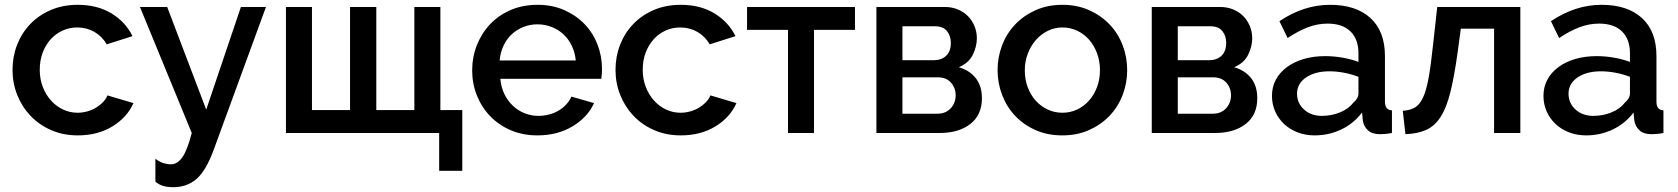

<svg xmlns="http://www.w3.org/2000/svg" viewBox="-20 -552 6964 797"><path d="M32 -262Q32 -317 51 -366Q70 -415 105.5 -452Q141 -489 191 -510.5Q241 -532 303 -532Q384 -532 442.5 -496.5Q501 -461 530 -402L423 -368Q404 -401 372 -419.5Q340 -438 301 -438Q268 -438 239.5 -425Q211 -412 190 -388.5Q169 -365 157 -333Q145 -301 145 -262Q145 -224 157.5 -191.5Q170 -159 191.5 -135Q213 -111 241.5 -97.5Q270 -84 302 -84Q322 -84 342 -89.5Q362 -95 378.5 -105Q395 -115 407.5 -128Q420 -141 426 -156L534 -124Q508 -65 447 -27.5Q386 10 303 10Q242 10 192 -12Q142 -34 106.5 -71.5Q71 -109 51.5 -158Q32 -207 32 -262Z M625 107Q642 120 658 125Q674 130 690 130Q716 130 736.5 101.5Q757 73 776 0L561 -523H674L836 -97L980 -523H1084L867 70Q835 157 795.5 191Q756 225 700 225Q676 225 658 220Q640 215 625 202Z M1167 -523H1275V-95H1433V-523H1542V-95H1700V-523H1808V-95H1899V157H1803V0H1167Z M2211 10Q2150 10 2100 -11.5Q2050 -33 2014.5 -70Q1979 -107 1959.5 -156Q1940 -205 1940 -260Q1940 -315 1959.5 -364.5Q1979 -414 2014.5 -451.5Q2050 -489 2100 -510.5Q2150 -532 2212 -532Q2273 -532 2322.5 -510Q2372 -488 2407 -451.5Q2442 -415 2460.5 -366.5Q2479 -318 2479 -265Q2479 -253 2478 -242.5Q2477 -232 2476 -225H2057Q2060 -190 2073.5 -162Q2087 -134 2108.5 -113.5Q2130 -93 2157.5 -82Q2185 -71 2215 -71Q2237 -71 2258.5 -76.5Q2280 -82 2298 -92.5Q2316 -103 2330 -118Q2344 -133 2352 -151L2446 -124Q2419 -65 2356.5 -27.5Q2294 10 2211 10ZM2370 -301Q2367 -334 2353.5 -362Q2340 -390 2319 -409.5Q2298 -429 2270 -440Q2242 -451 2211 -451Q2180 -451 2152.5 -440Q2125 -429 2104 -409.5Q2083 -390 2070 -362Q2057 -334 2054 -301Z M2535 -262Q2535 -317 2554 -366Q2573 -415 2608.5 -452Q2644 -489 2694 -510.5Q2744 -532 2806 -532Q2887 -532 2945.5 -496.5Q3004 -461 3033 -402L2926 -368Q2907 -401 2875 -419.5Q2843 -438 2804 -438Q2771 -438 2742.5 -425Q2714 -412 2693 -388.5Q2672 -365 2660 -333Q2648 -301 2648 -262Q2648 -224 2660.5 -191.5Q2673 -159 2694.5 -135Q2716 -111 2744.5 -97.5Q2773 -84 2805 -84Q2825 -84 2845 -89.5Q2865 -95 2881.5 -105Q2898 -115 2910.5 -128Q2923 -141 2929 -156L3037 -124Q3011 -65 2950 -27.5Q2889 10 2806 10Q2745 10 2695 -12Q2645 -34 2609.5 -71.5Q2574 -109 2554.5 -158Q2535 -207 2535 -262Z M3359 0H3251V-428H3081V-523H3529V-428H3359Z M3903 -523Q3931 -523 3955.5 -513Q3980 -503 3997.5 -485.5Q4015 -468 4025 -444Q4035 -420 4035 -393Q4035 -359 4018 -324.5Q4001 -290 3960 -273Q4005 -260 4030.5 -227.5Q4056 -195 4056 -144Q4056 -75 4008 -37.5Q3960 0 3881 0H3618V-523ZM3855 -302Q3888 -302 3907.5 -320.5Q3927 -339 3927 -374Q3927 -403 3911 -423Q3895 -443 3860 -443H3726V-302ZM3871 -80Q3906 -80 3926.5 -102.5Q3947 -125 3947 -156Q3947 -187 3927.5 -209Q3908 -231 3873 -231H3726V-80Z M4390 10Q4328 10 4278.5 -12Q4229 -34 4194 -71Q4159 -108 4140 -157.5Q4121 -207 4121 -261Q4121 -315 4140 -364.5Q4159 -414 4194.5 -451Q4230 -488 4279.5 -510Q4329 -532 4390 -532Q4451 -532 4500.5 -510Q4550 -488 4585.5 -451Q4621 -414 4640 -364.5Q4659 -315 4659 -261Q4659 -207 4640 -157.5Q4621 -108 4585.5 -71Q4550 -34 4500.5 -12Q4451 10 4390 10ZM4234 -260Q4234 -222 4246 -190Q4258 -158 4279 -134.5Q4300 -111 4328.5 -97.5Q4357 -84 4390 -84Q4423 -84 4451.5 -97.5Q4480 -111 4501 -135Q4522 -159 4534 -191Q4546 -223 4546 -261Q4546 -298 4534 -330.5Q4522 -363 4501 -387Q4480 -411 4451.5 -424.5Q4423 -438 4390 -438Q4358 -438 4329.5 -424Q4301 -410 4280 -386Q4259 -362 4246.5 -329.5Q4234 -297 4234 -260Z M5046 -523Q5074 -523 5098.5 -513Q5123 -503 5140.5 -485.5Q5158 -468 5168 -444Q5178 -420 5178 -393Q5178 -359 5161 -324.5Q5144 -290 5103 -273Q5148 -260 5173.5 -227.5Q5199 -195 5199 -144Q5199 -75 5151 -37.5Q5103 0 5024 0H4761V-523ZM4998 -302Q5031 -302 5050.5 -320.5Q5070 -339 5070 -374Q5070 -403 5054 -423Q5038 -443 5003 -443H4869V-302ZM5014 -80Q5049 -80 5069.5 -102.5Q5090 -125 5090 -156Q5090 -187 5070.5 -209Q5051 -231 5016 -231H4869V-80Z M5437 10Q5399 10 5366.5 -2.5Q5334 -15 5310.5 -37Q5287 -59 5273.5 -89Q5260 -119 5260 -154Q5260 -191 5276 -221Q5292 -251 5321.5 -273Q5351 -295 5391.5 -307Q5432 -319 5481 -319Q5518 -319 5554 -312.5Q5590 -306 5619 -295V-331Q5619 -389 5586 -421.5Q5553 -454 5491 -454Q5449 -454 5408.5 -438.5Q5368 -423 5325 -394L5291 -464Q5392 -532 5501 -532Q5609 -532 5669 -477Q5729 -422 5729 -319V-130Q5729 -95 5758 -94V0Q5742 3 5730.5 4Q5719 5 5708 5Q5676 5 5658.5 -11Q5641 -27 5637 -52L5634 -85Q5599 -39 5547.5 -14.5Q5496 10 5437 10ZM5467 -71Q5507 -71 5542.5 -85.5Q5578 -100 5598 -126Q5619 -144 5619 -164V-233Q5591 -244 5559.5 -250Q5528 -256 5498 -256Q5439 -256 5401.5 -230.5Q5364 -205 5364 -163Q5364 -124 5393 -97.5Q5422 -71 5467 -71Z M5803 -92Q5833 -94 5853 -105.5Q5873 -117 5887 -147Q5901 -177 5910.5 -230Q5920 -283 5929 -369L5946 -523H6291V0H6182V-433H6044L6031 -337Q6017 -236 6001 -171Q5985 -106 5960.5 -67.5Q5936 -29 5900.5 -13Q5865 3 5814 5Z M6564 10Q6526 10 6493.5 -2.5Q6461 -15 6437.5 -37Q6414 -59 6400.5 -89Q6387 -119 6387 -154Q6387 -191 6403 -221Q6419 -251 6448.5 -273Q6478 -295 6518.5 -307Q6559 -319 6608 -319Q6645 -319 6681 -312.5Q6717 -306 6746 -295V-331Q6746 -389 6713 -421.5Q6680 -454 6618 -454Q6576 -454 6535.5 -438.5Q6495 -423 6452 -394L6418 -464Q6519 -532 6628 -532Q6736 -532 6796 -477Q6856 -422 6856 -319V-130Q6856 -95 6885 -94V0Q6869 3 6857.5 4Q6846 5 6835 5Q6803 5 6785.5 -11Q6768 -27 6764 -52L6761 -85Q6726 -39 6674.5 -14.5Q6623 10 6564 10ZM6594 -71Q6634 -71 6669.5 -85.5Q6705 -100 6725 -126Q6746 -144 6746 -164V-233Q6718 -244 6686.5 -250Q6655 -256 6625 -256Q6566 -256 6528.5 -230.5Q6491 -205 6491 -163Q6491 -124 6520 -97.5Q6549 -71 6594 -71Z"/></svg>

Font: Oxford Sans SemiBold
Style: Regular
Weight: 600
Designer: Matt McInerney, Pablo Impallari, Rodrigo Fuenzalida
Foundry: Matt McInerney, Pablo Impallari, Rodrigo Fuenzalida
Version: Version 3.000g; ttfautohint (v1.5) -l 8 -r 28 -G 28 -x 14 -D